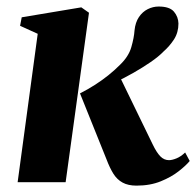

<svg xmlns="http://www.w3.org/2000/svg" viewBox="-20 -558 601 588"><path d="M34 0 95.5 -454.5 41.5 -479 46.5 -505 229 -535.5 252.5 -519 181 0ZM398 10.5Q372.5 10.5 355.5 1.2Q338.5 -8 327.2 -26Q316 -44 306 -70.5L225 -272Q250.5 -285 271.8 -298.8Q293 -312.5 311.8 -327.5Q330.5 -342.5 347.5 -359.5Q374 -385 382.2 -413.8Q390.5 -442.5 392 -465Q394.5 -489.5 405.5 -505.8Q416.5 -522 432.5 -530Q448.5 -538 466 -538Q499.5 -538 512.8 -522.2Q526 -506.5 526.5 -486Q526.5 -458.5 512.8 -437.2Q499 -416 480 -399.5Q465.5 -384.5 441.5 -368Q417.5 -351.5 389 -335.2Q360.5 -319 331.8 -305.5Q303 -292 278.5 -282.5L343 -331L447.5 -116Q459.5 -91 471 -79.2Q482.5 -67.5 497.5 -67.5Q507 -67.5 520.5 -73Q534 -78.5 547 -91L561 -65Q550 -51.5 527.5 -33.8Q505 -16 472.5 -2.8Q440 10.5 398 10.5Z"/></svg>

Font: Merriweather 96pt ExtraBold
Style: Italic
Weight: 800
Italic angle: -7.8°
Version: Version 2.101